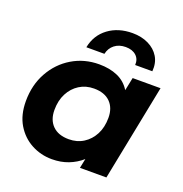

<svg xmlns="http://www.w3.org/2000/svg" viewBox="-136 -880 962 1009"><g transform="rotate(20 345.0 -376.0)"><path d="M262 8Q200 8 147 -20.5Q94 -49 62 -102.5Q30 -156 30 -233Q30 -323 69.5 -394Q109 -465 176.5 -505.5Q244 -546 327 -546Q386 -546 430.5 -526.5Q475 -507 501 -465L516 -538H672L565 0H417L428 -53Q395 -24 353.5 -8Q312 8 262 8ZM310 -121Q356 -121 391.5 -143.5Q427 -166 447.5 -205.5Q468 -245 468 -298Q468 -353 436 -385Q404 -417 345 -417Q299 -417 263.5 -394.5Q228 -372 207.5 -332.5Q187 -293 187 -240Q187 -185 219 -153Q251 -121 310 -121ZM232 -607Q246 -678 301 -719Q356 -760 436 -760Q486 -760 525 -741Q564 -722 584.5 -688Q605 -654 601 -607H505Q507 -640 485.5 -659.5Q464 -679 427 -679Q390 -679 365 -659.5Q340 -640 333 -607Z"/></g></svg>

Font: Montserrat
Style: Bold Italic
Weight: 700
Italic angle: -11.3°
Designer: Julieta Ulanovsky
Foundry: Julieta Ulanovsky
Version: Version 9.000; ttfautohint (v1.8.4.7-5d5b)